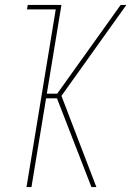

<svg xmlns="http://www.w3.org/2000/svg" viewBox="-20 -755 540 775"><path d="M87 0 205 -717H89L92 -735H228L169 -377H211L467 -735H490L228 -368L369 0H349L210 -358H166L107 0Z"/></svg>

Font: Iosevka Curly Thin
Style: Italic
Weight: 100
Italic angle: -9°
Monospace: yes
Designer: Belleve Invis
Foundry: Belleve Invis
Version: Version 22.1.2; ttfautohint (v1.8.4)